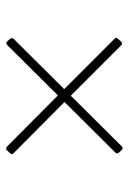

<svg xmlns="http://www.w3.org/2000/svg" viewBox="86 -649 428 640"><g transform="rotate(-90 300.0 -329.0)"><path d="M120 -137C123 -133 129 -134 132 -137L301 -307L469 -139C472 -136 478 -135 481 -139L491 -150C494 -154 494 -158 491 -161L323 -329L490 -497C493 -500 494 -505 491 -509L482 -519C479 -523 473 -522 470 -519L302 -350L131 -520C128 -523 122 -524 119 -520L109 -509C106 -505 106 -501 109 -498L280 -328L111 -158C108 -155 108 -151 111 -147Z"/></g></svg>

Font: LINE Seed Sans TH Thin
Style: Regular
Weight: 250
Designer: Dalton Maag Ltd | Thai characters by Cadson Demak Co.,Ltd.
Foundry: Dalton Maag Ltd
Version: Version 1.003